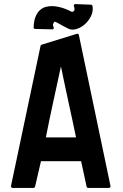

<svg xmlns="http://www.w3.org/2000/svg" viewBox="-20 -922 602 942"><path d="M413 0Q407 0 405 -6L378 -131H181L152 -6Q150 0 144 0H42Q34 0 34 -10L179 -697Q179 -699 181 -700.5Q183 -702 185 -703L357 -756Q365 -758 367 -750L522 -10Q523 -6 520.5 -3Q518 0 515 0ZM353 -248Q343 -296 334 -338Q325 -380 316 -421Q307 -462 298 -505Q289 -548 279 -596Q260 -508 241.5 -423.5Q223 -339 205 -248ZM318 -780Q314 -782 304.5 -787Q295 -792 287 -796Q273 -804 261 -810.5Q249 -817 247 -815Q244 -812 241 -805.5Q238 -799 243 -789Q245 -784 243 -781Q241 -778 236 -778L153 -780Q145 -780 145 -788Q146 -819 154 -839Q162 -859 174.5 -871Q187 -883 202.5 -887.5Q218 -892 234 -892Q250 -892 266 -888.5Q282 -885 295 -880.5Q308 -876 316 -872Q324 -868 324 -868L322 -869Q331 -863 336 -864Q341 -865 343.5 -869Q346 -873 345.5 -879Q345 -885 343 -890Q341 -895 343 -898.5Q345 -902 350 -902L426 -899Q432 -899 434 -892Q438 -867 427 -844Q416 -821 398 -804.5Q380 -788 358 -780.5Q336 -773 318 -780Z"/></svg>

Font: RonaldsonGothic
Style: Regular
Weight: 400
Designer: Mr. Robertson for MacKellar, Smiths & Jordan Co. Philadelphia
Foundry: CAT-Fonts Peter Wiegel
Version: Version 1.000